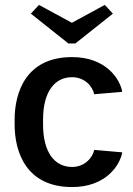

<svg xmlns="http://www.w3.org/2000/svg" viewBox="-20 -751 544 788"><path d="M443.3 -695 410 -730.8 275 -657.5 140 -730.8 106.7 -695 260.8 -572.5H289.2ZM40 -240C40 -128.3 86.7 16.7 275.8 16.7C414.2 16.7 472.5 -72.5 481.7 -125.8L366.7 -135.8C360 -103.3 327.5 -65.8 275.8 -65.8C204.2 -65.8 156.7 -125.8 156.7 -240V-260C156.7 -374.2 204.2 -434.2 275.8 -434.2C327.5 -434.2 360 -396.7 366.7 -364.2L481.7 -374.2C472.5 -427.5 414.2 -516.7 275.8 -516.7C86.7 -516.7 40 -371.7 40 -260Z"/></svg>

Font: Boon SemiBold
Style: Regular
Weight: 600
Designer: Sungsit Sawaiwan
Foundry: FontUni
Version: Version 2.0